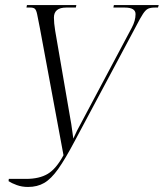

<svg xmlns="http://www.w3.org/2000/svg" viewBox="-20 -734 650 762"><path d="M14 -15 15 -24H83Q136 -24 169.5 -44Q203 -64 232 -118L138 -624Q131 -660 127.5 -677Q124 -694 118.5 -699Q113 -704 101 -704H85L87 -714H283L281 -704H243Q194 -704 194 -664Q194 -643 199 -612L260 -258Q263 -243 265.5 -223Q268 -203 271 -184Q279 -202 285.5 -215Q292 -228 302 -246L503 -624Q518 -652 518 -678Q518 -704 475 -704H430L432 -714H610L607 -704H595Q578 -704 568 -699.5Q558 -695 547.5 -679Q537 -663 520 -630L277 -175Q239 -103 211 -63.5Q183 -24 155.5 -8Q128 8 91 8Q67 8 46.5 0.5Q26 -7 14 -15Z"/></svg>

Font: Noto Serif Display ExtraCondensed Light
Style: Italic
Weight: 300
Width: 2
Italic angle: -12°
Designer: Monotype Design Team
Foundry: Monotype Imaging Inc.
Version: Version 2.009